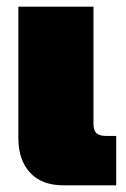

<svg xmlns="http://www.w3.org/2000/svg" viewBox="-20 -555 378 575"><path d="M35 -141V-535H260V-184Q260 -165 268.5 -156.5Q277 -148 297 -148H328V0H170Q105 0 70 -38Q35 -76 35 -141Z"/></svg>

Font: Prompt Black
Style: Regular
Weight: 900
Designer: Katatrad Team
Foundry: CadsonDemak
Version: Version 1.001